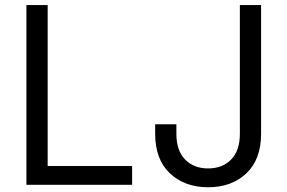

<svg xmlns="http://www.w3.org/2000/svg" viewBox="-20 -748 1161 777"><path d="M86.9 0V-727.5H172.9V-76.2H514.6V0ZM822.3 9.8Q727.1 9.8 667.5 -46.6Q607.9 -103 607.9 -206.5V-245.1H693.8V-206.5Q693.8 -138.7 729 -102.5Q764.2 -66.4 822.3 -66.4Q880.4 -66.4 915.5 -102.5Q950.7 -138.7 950.7 -206.5V-727.5H1036.6V-206.5Q1036.6 -103 977.1 -46.6Q917.5 9.8 822.3 9.8Z"/></svg>

Font: V-Inter
Style: Regular-375
Weight: 375
Designer: Rasmus Andersson
Foundry: rsms
Version: Version 4.000;git-4146feb